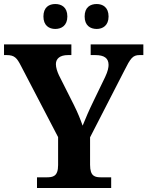

<svg xmlns="http://www.w3.org/2000/svg" viewBox="-20 -935 733 955"><path d="M461 -791C491 -791 520 -808 520 -853C520 -899 491 -915 461 -915C429 -915 401 -899 401 -853C401 -808 429 -791 461 -791ZM255 -791C286 -791 315 -808 315 -853C315 -899 286 -915 255 -915C224 -915 196 -899 196 -853C196 -808 224 -791 255 -791ZM164 0H533V-53H484C453 -53 428 -57 428 -115V-252L598 -583C629 -645 640 -661 674 -661H693V-714H431V-661H454C498 -661 520 -646 520 -612C520 -601 517 -581 503 -552L445 -432C423 -387 405 -345 391 -310C380 -341 368 -372 347 -414L273 -561C265 -578 258 -599 258 -616C258 -643 278 -661 318 -661H335V-714H0V-661H13C52 -661 64 -647 84 -608L269 -253V-114C269 -57 243 -53 211 -53H164Z"/></svg>

Font: Noto Serif NP Hmong
Style: Bold
Weight: 700
Designer: Dalton Maag Ltd
Foundry: Dalton Maag Ltd
Version: Version 1.001